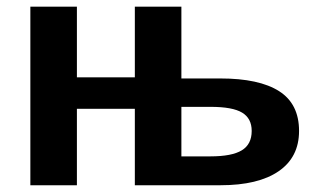

<svg xmlns="http://www.w3.org/2000/svg" viewBox="-20 -548 946 568"><path d="M631.8 -315.9Q746.6 -315.9 805.7 -278.3Q864.7 -240.7 864.7 -160.6Q864.7 -83 804.4 -41.5Q744.1 0 632.3 0H378.9V-226.1H207.5V0H69.8V-528.3H207.5V-319.3H378.9V-528.3H516.6V-315.9ZM516.6 -85.4H602.5Q666 -85.4 695.3 -103.3Q724.6 -121.1 724.6 -160.6Q724.6 -197.8 696.3 -214.8Q668 -231.9 603 -231.9H516.6Z"/></svg>

Font: Arial
Style: Bold
Weight: 700
Designer: Steve Matteson
Foundry: Ascender Corporation
Version: Version 2.00.3